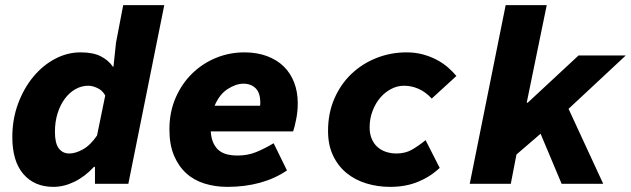

<svg xmlns="http://www.w3.org/2000/svg" viewBox="-20 -716 2458 748"><path d="M188 12Q114 12 71 -38Q28 -88 28 -182Q28 -251 50 -311Q72 -371 109 -416Q146 -461 194 -486.5Q242 -512 294 -512Q342 -512 372 -497Q402 -482 420 -456H422L432 -550L460 -696H620L480 0H350V-66H346Q311 -28 270 -8Q229 12 188 12ZM250 -118Q274 -118 303 -134Q332 -150 358 -188L390 -344Q379 -364 359.5 -373Q340 -382 324 -382Q298 -382 274.5 -369Q251 -356 233 -332Q215 -308 204.5 -275Q194 -242 194 -202Q194 -158 209 -138Q224 -118 250 -118Z M866 12Q818 12 776.5 -1Q735 -14 705 -41.5Q675 -69 657.5 -111Q640 -153 640 -212Q640 -279 664 -334.5Q688 -390 728.5 -429.5Q769 -469 821.5 -490.5Q874 -512 932 -512Q981 -512 1020 -497.5Q1059 -483 1085.5 -457Q1112 -431 1126 -394.5Q1140 -358 1140 -314Q1140 -281 1133.5 -249.5Q1127 -218 1122 -204H801Q803 -176 812 -157.5Q821 -139 835 -128.5Q849 -118 867 -114Q885 -110 904 -110Q945 -110 978 -123.5Q1011 -137 1046 -158L1098 -52Q1051 -20 992.5 -4Q934 12 866 12ZM928 -390Q900 -390 867.5 -369.5Q835 -349 816 -304H993Q994 -307 994 -310.5Q994 -314 994 -317Q994 -354 976 -372Q958 -390 928 -390Z M1500 12Q1451 12 1407 -1.5Q1363 -15 1330 -42Q1297 -69 1277.5 -110Q1258 -151 1258 -206Q1258 -275 1282.5 -331.5Q1307 -388 1349 -428Q1391 -468 1446.5 -490Q1502 -512 1564 -512Q1598 -512 1627.5 -504Q1657 -496 1681.5 -483Q1706 -470 1725 -453.5Q1744 -437 1758 -420L1662 -332Q1638 -358 1610.5 -370Q1583 -382 1554 -382Q1528 -382 1504 -369.5Q1480 -357 1461.5 -335.5Q1443 -314 1431.5 -284Q1420 -254 1420 -220Q1420 -194 1428.5 -174.5Q1437 -155 1451.5 -142.5Q1466 -130 1485 -124Q1504 -118 1524 -118Q1559 -118 1585 -133Q1611 -148 1638 -170L1693 -62Q1656 -27 1608 -7.5Q1560 12 1500 12Z M1810 0 1950 -696H2110L2032 -316H2036L2234 -500H2418L2195 -292L2330 0H2168L2086 -195L1992 -114L1970 0Z"/></svg>

Font: Source Code Pro Black
Style: Italic
Weight: 900
Italic angle: -11°
Monospace: yes
Designer: Paul D. Hunt, Teo Tuominen
Foundry: Adobe Systems Incorporated
Version: Version 1.050;PS 1.000;hotconv 16.6.51;makeotf.lib2.5.65220